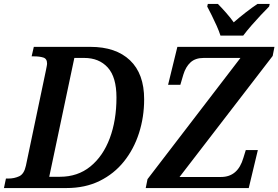

<svg xmlns="http://www.w3.org/2000/svg" viewBox="-41 -951 1408 971"><path d="M-21 0 -11 -48H1Q31 -48 56 -59.5Q81 -71 90 -113L191 -594Q193 -605 195 -614.5Q197 -624 197 -630Q197 -654 178 -660Q159 -666 131 -666H119L130 -714H416Q545 -714 616.5 -646Q688 -578 688 -449Q688 -359 662 -278Q636 -197 586 -134.5Q536 -72 463 -36Q390 0 295 0ZM262 -57Q352 -57 416 -109Q480 -161 514 -251.5Q548 -342 548 -458Q548 -561 504 -609.5Q460 -658 385 -658H335L208 -57ZM696 0 705 -45 1175 -658H989Q947 -658 922.5 -635.5Q898 -613 886 -573L871 -522H809L856 -714H1347L1338 -668L867 -56H1077Q1162 -56 1190 -153L1202 -192H1263L1217 0ZM1074 -771Q1067 -793 1055 -820Q1043 -847 1030 -873Q1017 -899 1007 -918L1010 -931H1061Q1078 -914 1101.5 -887.5Q1125 -861 1141 -838Q1167 -861 1201 -887.5Q1235 -914 1261 -931H1323L1320 -918Q1301 -899 1277.5 -874Q1254 -849 1230.5 -822Q1207 -795 1189 -771Z"/></svg>

Font: Noto Serif SemiCondensed SemiBold
Style: Italic
Weight: 600
Width: 4
Italic angle: -12°
Designer: Monotype Design Team
Foundry: Monotype Imaging Inc.
Version: Version 2.014; ttfautohint (v1.8.4.7-5d5b)